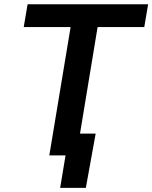

<svg xmlns="http://www.w3.org/2000/svg" viewBox="-20 -748 733 924"><path d="M94.2 -617.7 112.8 -727.5H692.9L674.3 -617.7H449.7L347.7 0H217.3L319.8 -617.7ZM269.5 156.2 295.4 0H255.4L272.5 -105H440.4L393.1 156.2Z"/></svg>

Font: Inter 18pt SemiBold
Style: Italic
Weight: 600
Italic angle: -9.3988°
Designer: Rasmus Andersson
Foundry: rsms
Version: Version 4.001;git-66647c0bb